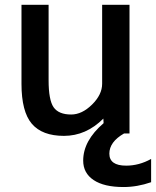

<svg xmlns="http://www.w3.org/2000/svg" viewBox="-20 -542 635 781"><path d="M482.4 218.8Q403.3 218.8 360.8 190.4Q318.4 162.1 318.4 111.3Q318.4 30.3 401.4 -41L400.4 -59.6Q330.1 10.7 240.2 10.7Q151.4 10.7 109.4 -38.6Q67.4 -87.9 67.4 -201.2V-522.5H177.7V-215.8Q177.7 -134.8 198.2 -105.5Q218.8 -76.2 269.5 -76.2Q313.5 -76.2 354.5 -116.7Q395.5 -157.2 395.5 -201.2V-522.5H506.8V1H484.4Q424.8 35.2 424.8 83Q424.8 131.8 493.2 131.8Q545.9 131.8 594.7 104.5V199.2Q538.1 218.8 482.4 218.8Z"/></svg>

Font: Gen Shin Gothic Medium
Style: Regular
Weight: 500
Designer: [Source Han Sans]
Ryoko NISHIZUKA  (kana & ideographs); Paul D. Hunt (Latin, Greek & Cyrillic); Wenlong ZHANG  (bopomofo
Version: Version 1.002.20150607